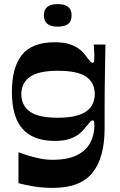

<svg xmlns="http://www.w3.org/2000/svg" viewBox="-20 -710 585 936"><path d="M238 206Q190 206 146.5 199Q103 192 70 183V32Q88 39 115 47.5Q142 56 173 62.5Q204 69 236 69Q310 69 355 46.5Q400 24 420 -14Q440 -52 440 -97Q440 -109 439 -116Q438 -123 431 -123Q426 -123 419.5 -116Q413 -109 400 -93Q389 -78 371 -61.5Q353 -45 323 -34Q293 -23 247 -23Q143 -23 90.5 -81Q38 -139 38 -262Q38 -381 87 -442.5Q136 -504 247 -504Q294 -504 324 -493Q354 -482 372.5 -466Q391 -450 401 -434Q414 -417 420 -410.5Q426 -404 431 -404Q438 -404 439 -411.5Q440 -419 440 -435Q440 -445 439 -461Q438 -477 437 -493H494Q493 -436 492 -380Q491 -324 490.5 -275Q490 -226 490 -189Q490 -166 490 -149Q490 -132 490 -117Q490 -102 490 -84Q490 59 430.5 132.5Q371 206 238 206ZM262 -136Q323 -136 363 -149Q403 -162 422.5 -188Q442 -214 442 -251Q442 -307 400 -336Q358 -365 262 -365Q167 -365 125.5 -335Q84 -305 84 -251Q84 -196 125.5 -166Q167 -136 262 -136ZM261 -580Q194 -580 194 -635Q194 -663 210.5 -676.5Q227 -690 261 -690Q295 -690 312 -676.5Q329 -663 329 -635Q329 -607 312.5 -593.5Q296 -580 261 -580Z"/></svg>

Font: Ojuju ExtraLight
Style: Bold
Weight: 700
Version: Version 1.000